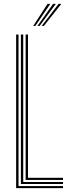

<svg xmlns="http://www.w3.org/2000/svg" viewBox="-20 -980 354 1000"><path d="M64 0V-800H76.5V-10.8H308.2V0ZM88.8 -21.5V-800H101V-32.2H308.2V-21.5ZM113.5 -43V-800H125.8V-53.8H308.2V-43ZM153 -845 227.5 -959.8H242L164.2 -845ZM197.2 -845 285 -959.8H299.5L208.5 -845ZM175.2 -845 256.2 -959.8H270.8L186.2 -845Z"/></svg>

Font: Big Shoulders Inline Text Light
Style: Regular
Weight: 300
Designer: Patric King
Foundry: XO Type Co
Version: Version 1.000